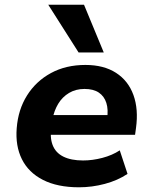

<svg xmlns="http://www.w3.org/2000/svg" viewBox="-20 -785 648 816"><path d="M316 11Q224 11 162.5 -20.5Q101 -52 73 -108.5Q45 -165 51 -240Q57 -319 95 -379.5Q133 -440 196.5 -474.5Q260 -509 343 -509Q421 -509 473 -475.5Q525 -442 547 -381.5Q569 -321 558 -241L554 -212H173L186 -296H450L435 -280Q441 -319 432 -347.5Q423 -376 400 -391.5Q377 -407 339 -407Q302 -407 273.5 -390Q245 -373 227.5 -344Q210 -315 203 -278L199 -249Q191 -202 203.5 -169Q216 -136 249 -119.5Q282 -103 333 -103Q373 -103 415 -114Q457 -125 489 -146L522 -46Q480 -18 425.5 -3.5Q371 11 316 11ZM314 -562 185 -765H337L421 -562Z"/></svg>

Font: Nunito Sans 9pt ExtraBold
Style: Italic
Weight: 800
Italic angle: -9°
Version: Version 3.101;gftools[0.9.27]